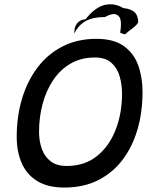

<svg xmlns="http://www.w3.org/2000/svg" viewBox="-20 -839 717 885"><path d="M276.5 25.5Q200 25.5 151.5 -4.5Q103 -34.5 80 -87.2Q57 -140 57 -207.5Q57 -302 81.5 -384Q106 -466 153.2 -528.2Q200.5 -590.5 268.8 -625.2Q337 -660 424 -660Q504 -660 550.5 -626.8Q597 -593.5 617 -538Q637 -482.5 637 -415.5Q637 -322.5 613.8 -242.5Q590.5 -162.5 544.8 -102.2Q499 -42 431.8 -8.2Q364.5 25.5 276.5 25.5ZM287.5 -74Q370 -74 426.8 -119.5Q483.5 -165 513 -240.8Q542.5 -316.5 542.5 -407Q542.5 -449 531.5 -487.2Q520.5 -525.5 493.2 -549.8Q466 -574 417.5 -574Q354.5 -574 306.5 -546.5Q258.5 -519 226 -471Q193.5 -423 176.8 -361.5Q160 -300 160 -231.5Q160 -188.5 172.8 -152.8Q185.5 -117 213.5 -95.5Q241.5 -74 287.5 -74ZM323 -684.5Q321 -711.5 334.5 -730Q348 -748.5 374 -750Q419.5 -807 464 -816.5Q508.5 -826 547.5 -802Q585 -798 601.2 -781.8Q617.5 -765.5 617 -735Q608 -721 588.8 -707Q569.5 -693 556.5 -680.5Q550 -682 545.2 -684Q540.5 -686 534 -688Q541 -734 534 -753.5Q528.5 -768.5 512.2 -773.2Q496 -778 463.5 -760.5Q408.5 -760.5 374.8 -741.8Q341 -723 323 -684.5Z"/></svg>

Font: Grandstander
Style: Italic
Weight: 400
Italic angle: -15°
Designer: Tyler Finck
Foundry: Etcetera Type Co
Version: Version 1.200; ttfautohint (v1.8.3)